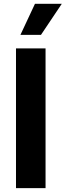

<svg xmlns="http://www.w3.org/2000/svg" viewBox="-20 -979 341 999"><path d="M217 -727.3V0H63.2V-727.3ZM86.3 -797.6 161.9 -959.2H301.5L193.2 -797.6Z"/></svg>

Font: Inter UI
Style: Bold
Weight: 700
Designer: Rasmus Andersson
Foundry: rsms
Version: 3.2;8d6f07862